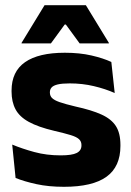

<svg xmlns="http://www.w3.org/2000/svg" viewBox="-20 -707 506 739"><path d="M226 12Q167.5 12 120.5 1.8Q73.5 -8.5 40 -22L27 -150.5Q65.5 -134.5 112.2 -121.8Q159 -109 213.5 -109Q257 -109 275.2 -118.2Q293.5 -127.5 293.5 -147V-149Q293.5 -162.5 284.2 -171.2Q275 -180 252.2 -187Q229.5 -194 188.5 -203.5Q127 -218 91 -237.8Q55 -257.5 39.8 -286.2Q24.5 -315 24.5 -354.5V-358.5Q24.5 -431.5 76.5 -467.8Q128.5 -504 229.5 -504Q286.5 -504 332 -493.5Q377.5 -483 408.5 -468.5L421.5 -349Q385.5 -365 341.2 -375.5Q297 -386 248.5 -386Q219 -386 202.2 -382Q185.5 -378 178.8 -370.5Q172 -363 172 -352V-350.5Q172 -338.5 180 -330Q188 -321.5 209.2 -314Q230.5 -306.5 270.5 -297Q332.5 -283.5 370.5 -266.2Q408.5 -249 426 -221.8Q443.5 -194.5 443.5 -149.5V-145Q443.5 -65.5 390 -26.8Q336.5 12 226 12ZM151.5 -687H310.5L399 -542V-540H286.5L233.5 -612.5H229L176 -540H63V-542Z"/></svg>

Font: Anek Latin
Style: Bold
Weight: 700
Designer: Yesha Goshar
Foundry: Ek Type
Version: Version 1.003